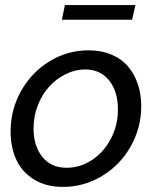

<svg xmlns="http://www.w3.org/2000/svg" viewBox="-20 -730 618 760"><path d="M225.1 -651.9 236.8 -710H516.1L502.9 -651.9ZM22 -210Q22 -295.9 63.5 -369.9Q105 -443.8 176 -487.3Q247.1 -530.8 330.1 -530.8Q381.3 -530.8 421.6 -513.7Q461.9 -496.6 487.3 -466.3Q512.7 -436 525.9 -396.2Q539.1 -356.4 539.1 -310.1Q539.1 -224.6 497.6 -150.9Q456.1 -77.1 384.5 -33.7Q313 9.8 229 9.8Q161.1 9.8 113.5 -20.3Q65.9 -50.3 43.9 -99.1Q22 -147.9 22 -210ZM446.8 -296.9Q446.8 -367.2 412.4 -411.1Q377.9 -455.1 315.9 -455.1Q277.8 -455.1 241 -437Q204.1 -418.9 175.8 -388.4Q147.5 -357.9 130.1 -314.2Q112.8 -270.5 112.8 -222.2Q112.8 -152.3 147.5 -109.1Q182.1 -65.9 244.1 -65.9Q295.9 -65.9 342.3 -95.5Q388.7 -125 417.7 -178.7Q446.8 -232.4 446.8 -296.9Z"/></svg>

Font: Rawline Medium
Style: Italic
Weight: 500
Italic angle: -12°
Designer: Matt McInerney, Pablo Impallari, Rodrigo Fuenzalida
Foundry: Matt McInerney, Pablo Impallari, Rodrigo Fuenzalida
Version: Version 4.020;PS 004.020;hotconv 1.0.88;makeotf.lib2.5.64775